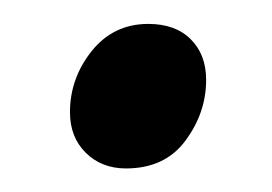

<svg xmlns="http://www.w3.org/2000/svg" viewBox="-20 -342 231 163"><path d="M86.9 -199Q66.3 -199 52.8 -212.3Q39.4 -225.6 39.4 -246.7Q39.4 -275.5 57.8 -298.6Q76.3 -321.7 105.9 -321.7Q128.9 -321.7 141.9 -308.7Q155 -295.7 155 -274.2Q155 -246.3 137.5 -222.7Q120.1 -199 86.9 -199Z"/></svg>

Font: Faustina Light
Style: Italic
Weight: 300
Italic angle: -8°
Designer: Alfonso Garcia
Foundry: http://www.omnibus-type.com
Version: Version 1.200